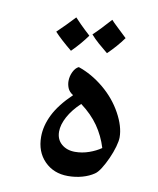

<svg xmlns="http://www.w3.org/2000/svg" viewBox="-74 -685 614 744"><g transform="rotate(10 233.0 -313.0)"><path d="M243 0Q187 0 151 -36.5Q115 -73 115 -132Q115 -175 137 -219.5Q159 -264 209 -312Q193 -322 187.5 -335.5Q182 -349 182 -363Q182 -382 190.5 -399.5Q199 -417 212 -423Q265 -405 312 -366Q359 -327 387 -276Q415 -225 415 -182Q415 -168 408.5 -145Q402 -122 391 -97.5Q380 -73 368 -54Q356 -35 345 -28Q326 -15 299.5 -7.5Q273 0 243 0ZM254 -97Q282 -97 309 -106.5Q336 -116 356 -130Q342 -176 315.5 -214Q289 -252 246 -284Q214 -254 197 -222.5Q180 -191 180 -164Q180 -133 201 -115Q222 -97 254 -97ZM310 -495Q289 -512 272 -527Q255 -542 242 -557Q256 -570 272.5 -587.5Q289 -605 308 -626Q316 -617 332 -602Q348 -587 371 -565Q346 -530 310 -495ZM171 -480Q149 -498 132 -513.5Q115 -529 102 -543Q118 -558 135 -575.5Q152 -593 169 -611Q177 -602 192.5 -586.5Q208 -571 231 -550Q219 -533 204 -515.5Q189 -498 171 -480Z"/></g></svg>

Font: Noto Naskh Arabic SemiBold
Style: Regular
Weight: 600
Designer: Monotype Design Team, David Williams, Mohamad Dakak and Nizar Qandah
Foundry: Monotype Imaging Inc.
Version: Version 2.016